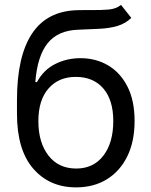

<svg xmlns="http://www.w3.org/2000/svg" viewBox="-20 -770 632 801"><path d="M484.9 -749.5 527.8 -695.3Q502.9 -671.4 469.5 -661.6Q436 -651.9 395.3 -649.9Q354.5 -647.9 305.7 -646Q221.7 -643.1 178.7 -589.6Q135.7 -536.1 127.4 -427.7H134.3Q161.6 -478.5 210.2 -502.9Q258.8 -527.3 315.4 -527.3Q379.9 -527.3 430.9 -497.3Q481.9 -467.3 511.7 -408.9Q541.5 -350.6 541.5 -265.1Q541.5 -179.7 511 -117.7Q480.5 -55.7 425.8 -22Q371.1 11.7 297.4 11.7Q186.5 11.7 118.7 -66.4Q50.8 -144.5 50.8 -295.9V-352.5Q50.8 -534.7 113.3 -629.4Q175.8 -724.1 302.2 -727.5Q317.9 -728 332.5 -728Q347.2 -728 360.4 -728Q402.8 -727.5 433.6 -730.2Q464.4 -732.9 484.9 -749.5ZM297.9 -66.9Q370.1 -66.9 411.4 -120.8Q452.6 -174.8 452.6 -265.1Q452.6 -352.5 411.1 -400.9Q369.6 -449.2 295.9 -449.2Q224.6 -449.2 182.4 -400.9Q140.1 -352.5 140.1 -265.1Q140.1 -175.3 182.1 -121.1Q224.1 -66.9 297.9 -66.9Z"/></svg>

Font: Inter-Regular
Style: Regular
Weight: 400
Designer: Rasmus Andersson
Foundry: rsms
Version: Version 4.000;git-a52131595